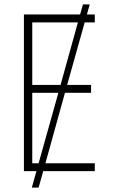

<svg xmlns="http://www.w3.org/2000/svg" viewBox="-20 -780 540 875"><path d="M89 0H146L125 75H156L177 0H412V-36H187L276 -357H395V-393H286L366 -678H412V-714H376L389 -760H358L345 -714H89ZM127 -393V-678H335L256 -393ZM127 -36V-357H246L156 -36Z"/></svg>

Font: Noto Sans Mono ExtraCondensed ExtraLight
Style: Regular
Weight: 200
Width: 2
Designer: Monotype Design Team
Foundry: Monotype Imaging Inc.
Version: Version 2.014